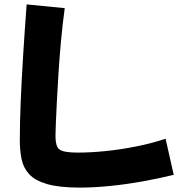

<svg xmlns="http://www.w3.org/2000/svg" viewBox="-20 -800 828 872"><path d="M343 52Q249 52 194 36Q139 20 112.5 -9Q86 -38 78 -77.5Q70 -117 70 -163Q70 -239 74 -337Q78 -435 85 -547.5Q92 -660 101 -780L274 -763Q264 -690 257 -613.5Q250 -537 245.5 -465Q241 -393 238 -334Q235 -275 233.5 -235.5Q232 -196 232 -185Q232 -151 239.5 -134.5Q247 -118 270 -112.5Q293 -107 337 -107Q392 -107 461 -114Q530 -121 601.5 -135.5Q673 -150 732 -170L769 -6Q704 10 629.5 23.5Q555 37 481 44.5Q407 52 343 52Z"/></svg>

Font: KN Bobohei
Style: Bold
Weight: 700
Designer: Kingnam Type Foundry
Version: Version 1.710;March 18, 2023